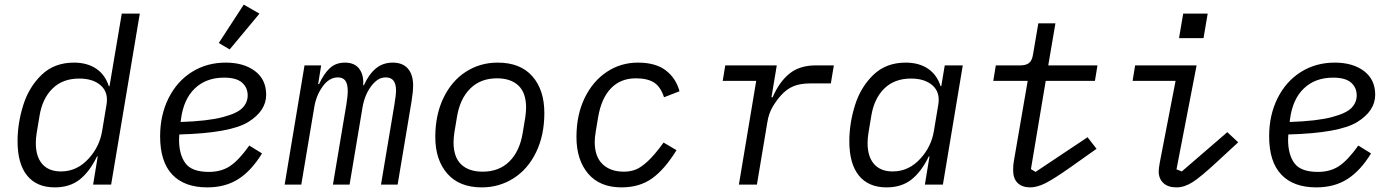

<svg xmlns="http://www.w3.org/2000/svg" viewBox="-20 -799 6040 831"><path d="M403 -122H400Q368 -56 325 -22Q282 12 217 12Q139 12 97.5 -39Q56 -90 56 -188Q56 -265 80.5 -343.5Q105 -422 160 -475Q215 -528 300 -528Q357 -528 396 -502Q435 -476 451 -426H454L507 -740H585L461 0H383ZM365 -114Q411 -165 422 -232L441 -346Q450 -399 416.5 -429Q383 -459 323 -459Q251 -459 207 -415.5Q163 -372 151 -297L139 -225Q135 -201 135 -180Q135 -121 163 -89Q191 -57 244 -57Q314 -57 365 -114Z M673 -209Q673 -301 709.5 -374Q746 -447 810.5 -487.5Q875 -528 957 -528Q1035 -528 1083.5 -491.5Q1132 -455 1132 -389Q1132 -319 1054.5 -271Q977 -223 756 -217Q755 -207 755 -194Q755 -130 782.5 -92.5Q810 -55 884 -55Q938 -55 976 -80.5Q1014 -106 1059 -169L1114 -135Q1069 -61 1012.5 -24.5Q956 12 877 12Q778 12 725.5 -43.5Q673 -99 673 -209ZM763 -281 762 -271Q880 -275 944 -292Q1008 -309 1030 -332.5Q1052 -356 1052 -386Q1052 -420 1027.5 -441.5Q1003 -463 950 -463Q872 -463 823 -416Q774 -369 763 -281ZM974 -585 927 -613 1035 -779 1103 -740Z M1212 0 1298 -516H1370L1357 -435H1361Q1381 -479 1407 -503.5Q1433 -528 1473 -528Q1515 -528 1535 -501Q1555 -474 1552 -430H1555Q1576 -477 1606.5 -502.5Q1637 -528 1680 -528Q1723 -528 1745.5 -502Q1768 -476 1768 -429Q1768 -401 1761 -359L1701 0H1629L1687 -346Q1694 -388 1694 -408Q1694 -436 1683 -450Q1672 -464 1650 -464Q1630 -464 1614.5 -453.5Q1599 -443 1585 -424Q1558 -387 1549 -334L1493 0H1421L1479 -346Q1485 -382 1485 -405Q1485 -436 1474.5 -450Q1464 -464 1443 -464Q1404 -464 1376 -424Q1348 -385 1340 -334L1284 0Z M1864 -206Q1864 -302 1899.5 -375.5Q1935 -449 1996.5 -488.5Q2058 -528 2134 -528Q2232 -528 2284 -469Q2336 -410 2336 -310Q2336 -214 2300.5 -140.5Q2265 -67 2203 -27.5Q2141 12 2065 12Q1968 12 1916 -47.5Q1864 -107 1864 -206ZM2242 -222 2252 -282 2253 -287Q2257 -315 2257 -333Q2257 -397 2224 -428.5Q2191 -460 2131 -460Q2060 -460 2015.5 -416Q1971 -372 1958 -294L1948 -234L1947 -229Q1943 -201 1943 -183Q1943 -119 1976 -87.5Q2009 -56 2069 -56Q2140 -56 2184.5 -100Q2229 -144 2242 -222Z M2475 -206Q2475 -302 2510.5 -375Q2546 -448 2606.5 -488Q2667 -528 2741 -528Q2818 -528 2862 -494Q2906 -460 2921 -404L2854 -378Q2839 -424 2810.5 -442Q2782 -460 2732 -460Q2666 -460 2624.5 -417Q2583 -374 2569 -293L2559 -233Q2554 -203 2554 -185Q2554 -121 2588 -88.5Q2622 -56 2680 -56Q2707 -56 2730 -64.5Q2753 -73 2783 -100.5Q2813 -128 2852 -182L2908 -149Q2857 -66 2802.5 -27Q2748 12 2670 12Q2576 12 2525.5 -47.5Q2475 -107 2475 -206Z M3178 0 3253 -449H3108L3119 -516H3342L3319 -378H3324Q3353 -445 3397 -480.5Q3441 -516 3511 -516H3589L3576 -438H3488Q3443 -438 3413.5 -425.5Q3384 -413 3360 -386Q3341 -365 3324 -336.5Q3307 -308 3301 -269L3256 0Z M3983 0 4003 -122H4000Q3968 -56 3925 -22Q3882 12 3817 12Q3739 12 3697.5 -39Q3656 -90 3656 -188Q3656 -265 3680.5 -343.5Q3705 -422 3760 -475Q3815 -528 3900 -528Q3957 -528 3996 -502Q4035 -476 4051 -426H4054L4069 -516H4147L4061 0ZM3965 -114Q4011 -165 4022 -232L4041 -346Q4050 -399 4016.5 -429Q3983 -459 3923 -459Q3851 -459 3807 -415.5Q3763 -372 3751 -297L3739 -225Q3735 -201 3735 -180Q3735 -121 3763 -89Q3791 -57 3844 -57Q3914 -57 3965 -114Z M4365 -62Q4365 -85 4368 -101L4428 -449H4279L4290 -516H4395Q4421 -516 4434 -526.5Q4447 -537 4451 -563L4474 -698H4548L4517 -516H4730L4719 -449H4506L4442 -67L4462 -55L4687 -205L4726 -155L4613 -75Q4542 -25 4505.5 -6.5Q4469 12 4439 12Q4404 12 4384.5 -7Q4365 -26 4365 -62Z M4995 -57Q4995 -69 4999 -91L5000 -97L5068 -449H4882L4893 -516H5159L5072 -66L5095 -57L5292 -227L5339 -183L5248 -99Q5177 -33 5141.5 -10.5Q5106 12 5072 12Q5035 12 5015 -7Q4995 -26 4995 -57ZM5207 -740 5189 -634H5083L5101 -740Z M5473 -209Q5473 -301 5509.5 -374Q5546 -447 5610.5 -487.5Q5675 -528 5757 -528Q5835 -528 5883.5 -491.5Q5932 -455 5932 -389Q5932 -319 5854.5 -271Q5777 -223 5556 -217Q5555 -207 5555 -194Q5555 -130 5582.5 -92.5Q5610 -55 5684 -55Q5738 -55 5776 -80.5Q5814 -106 5859 -169L5914 -135Q5869 -61 5812.5 -24.5Q5756 12 5677 12Q5578 12 5525.5 -43.5Q5473 -99 5473 -209ZM5563 -281 5562 -271Q5680 -275 5744 -292Q5808 -309 5830 -332.5Q5852 -356 5852 -386Q5852 -420 5827.5 -441.5Q5803 -463 5750 -463Q5672 -463 5623 -416Q5574 -369 5563 -281Z"/></svg>

Font: iA Writer Mono V
Style: Regular
Weight: 400
Italic angle: -9.5°
Designer: Mike Abbink, Paul van der Laan, Pieter van Rosmalen
Foundry: Bold Monday
Version: Version 2.000